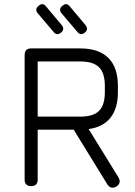

<svg xmlns="http://www.w3.org/2000/svg" viewBox="-20 -884 643 912"><path d="M270 -729Q249 -713 234 -733L160 -820Q143 -840 163 -856Q183 -874 199 -853L273 -765Q289 -745 270 -729ZM383 -729Q362 -713 347 -733L273 -820Q256 -840 276 -856Q296 -874 312 -853L386 -765Q402 -745 383 -729ZM159 -31Q159 0 128 0Q97 0 97 -31V-623Q97 -654 128 -654H362Q449 -654 494.5 -609Q540 -564 540 -476V-446Q540 -369 504.5 -324.5Q469 -280 401 -271L543 -41Q558 -15 533 2Q507 17 490 -8L330 -268H159ZM362 -592H159V-330H362Q423 -330 450.5 -357.5Q478 -385 478 -446V-476Q478 -537 450.5 -564.5Q423 -592 362 -592Z"/></svg>

Font: Jura Medium
Style: Regular
Weight: 500
Designer: Daniel Johnson, Alexei Vanyashin
Foundry: Daniel Johnson
Version: Version 5.103